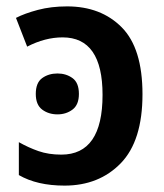

<svg xmlns="http://www.w3.org/2000/svg" viewBox="-20 -571 512 601"><path d="M190 -551Q140 -551 98.5 -540Q57 -529 30 -515L65 -425Q121 -454 176 -454Q301 -454 301 -274Q301 -87 172 -87Q132 -87 100.5 -98Q69 -109 39 -126V-23Q96 10 182 10Q290 10 358 -60Q426 -130 426 -276Q426 -420 361 -485.5Q296 -551 190 -551ZM160 -341Q132 -341 112 -326.5Q92 -312 92 -277Q92 -243 112 -228Q132 -213 160 -213Q187 -213 207 -228Q227 -243 227 -277Q227 -312 207 -326.5Q187 -341 160 -341Z"/></svg>

Font: Noto Sans Display Medium
Style: Regular
Weight: 500
Designer: Monotype Design Team
Foundry: Monotype Imaging Inc.
Version: Version 1.900